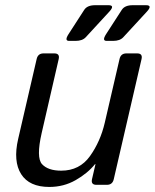

<svg xmlns="http://www.w3.org/2000/svg" viewBox="-20 -721 604 749"><path d="M396 -561.5Q377 -561.5 393.6 -587.4L455.1 -682.6Q466.8 -700.7 497.6 -700.7H549.8Q576.2 -700.7 552.7 -675.3L460.9 -575.7Q447.8 -561.5 421.4 -561.5ZM249.5 -561.5Q230.5 -561.5 247.1 -587.4L308.6 -682.6Q320.3 -700.7 351.1 -700.7H403.3Q429.7 -700.7 406.2 -675.3L314.5 -575.7Q301.3 -561.5 274.9 -561.5ZM50.8 -178.7 123 -490.7Q127.9 -512.7 149.9 -512.7H191.9Q213.9 -512.7 209 -490.7L142.6 -202.1Q120.6 -106 144 -80.6Q167.5 -55.2 218.8 -55.2Q290.5 -55.2 331.1 -112.1Q371.6 -168.9 388.7 -242.2L446.3 -490.7Q451.2 -512.7 473.1 -512.7H515.1Q537.1 -512.7 532.2 -490.7L423.8 -22Q418.9 0 397 0H356Q334 0 338.9 -22L352.5 -80.6H350.6Q321.8 -44.9 275.1 -18.3Q228.5 8.3 172.4 8.3Q94.2 8.3 62.5 -41.7Q30.8 -91.8 50.8 -178.7Z"/></svg>

Font: Istok Web
Style: BoldItalic
Weight: 700
Italic angle: -13°
Designer: Andrey V. Panov
Foundry: Andrey V. Panov
Version: Version 1.0.2g